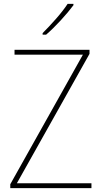

<svg xmlns="http://www.w3.org/2000/svg" viewBox="-20 -971 525 991"><path d="M452 0H33V-20L408 -689H55V-714H442V-693L67 -25H452ZM359 -944Q333 -909 293.5 -866Q254 -823 218 -792H200V-800Q234 -834 270 -875Q306 -916 329 -951H359Z"/></svg>

Font: Noto Sans Khmer UI SemiCondensed Thin
Style: Regular
Weight: 100
Width: 4
Designer: Danh Hong and the Monotype Design Team
Foundry: Monotype Imaging Inc.
Version: Version 2.002; ttfautohint (v1.8.4.7-5d5b)